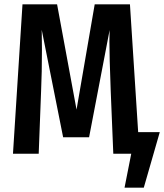

<svg xmlns="http://www.w3.org/2000/svg" viewBox="-20 -711 759 888"><path d="M719 -100 645 157H556L587 0H504L492 -292Q486 -452 486 -520L487 -572L392 -76H272L173 -573Q174 -543 174 -481Q174 -376 170 -288L159 0H40L84 -691H244L334 -204L418 -691H581L619 -100Z"/></svg>

Font: Fira Sans Extra Condensed Medium
Style: Regular
Weight: 500
Width: 1
Designer: Carrois Corporate & Edenspiekermann AG
Foundry: Carrois Corporate GbR & Edenspiekermann AG
Version: Version 4.203